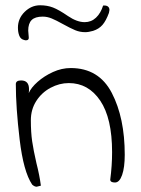

<svg xmlns="http://www.w3.org/2000/svg" viewBox="-20 -700 533 728"><path d="M119 8Q111 8 102 0Q69 -49 54.5 -171Q40 -293 40 -381Q40 -395 60 -395Q90 -395 90 -362Q90 -353 89 -347Q98 -368 123 -390Q148 -412 181 -427Q214 -442 248 -442Q355 -442 404 -347.5Q453 -253 453 -113Q453 -65 443 -36.5Q433 -8 416 -8Q398 -8 398 -19Q405 -72 405 -123Q405 -252 360 -318.5Q315 -385 241 -385Q205 -385 171.5 -367Q138 -349 117.5 -317Q97 -285 97 -244Q97 -198 102 -164Q107 -130 118 -82Q130 -35 135 4Q121 8 119 8ZM48 -595Q48 -630 73.5 -655Q99 -680 132 -680Q159 -680 181 -671.5Q203 -663 238 -639Q272 -616 301 -616Q326 -616 344 -633Q362 -650 371 -679Q383 -680 389 -675.5Q395 -671 395 -662Q395 -659 393 -651Q382 -621 368.5 -605.5Q355 -590 333 -583Q316 -578 303 -578Q283 -578 265 -585.5Q247 -593 218 -609Q193 -623 176 -630Q159 -637 142 -637Q113 -637 100 -624Q87 -611 87 -584Q87 -577 89 -559V-556Q89 -550 83.5 -548Q78 -546 73 -548Q58 -551 53 -565Q48 -578 48 -595Z"/></svg>

Font: Indie Flower
Style: Regular
Weight: 400
Designer: Kimberly Geswein
Foundry: Kimberly Geswein
Version: Version 2.000